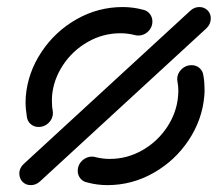

<svg xmlns="http://www.w3.org/2000/svg" viewBox="-20 -539 634 559"><path d="M36.3 -33.7Q36.3 -42.2 39.8 -49.4Q43.3 -56.7 49.3 -61.9L534.1 -507.8Q545.6 -518.5 560.4 -518.5Q574.4 -518.5 584.1 -509.1Q593.7 -499.6 593.7 -485.6Q593.7 -468.5 580.7 -456.3L96.3 -10.7Q84.8 0 69.6 0Q55.2 0 45.7 -9.6Q36.3 -19.3 36.3 -33.7ZM58.1 -199.6Q54.4 -222.6 54.4 -241.9Q54.4 -247.4 55.2 -259.3Q61.1 -327.8 100.7 -387.6Q140.4 -447.4 203 -483Q265.6 -518.5 337.4 -518.5Q367.4 -518.5 396.3 -510.7Q408.1 -508.5 415.9 -498.9Q423.7 -489.3 423.7 -476.3Q423.7 -465.2 418 -455.7Q412.2 -446.3 402.8 -440.9Q393.3 -435.6 383 -435.6Q377.8 -435.6 375.2 -436.3Q352.2 -442.2 330.7 -442.2Q280 -442.2 235.7 -417Q191.5 -391.9 163.5 -349.6Q135.6 -307.4 131.5 -259.3Q131.1 -254.8 131.1 -245.6Q131.1 -228.5 133.7 -214.4Q134.1 -213 134.1 -210Q134.1 -193.7 121.9 -181.5Q109.6 -169.3 92.6 -169.3Q78.9 -169.3 69.3 -177.8Q59.6 -186.3 58.1 -199.6ZM234.1 -7.8Q221.9 -10 214.1 -19.4Q206.3 -28.9 206.3 -41.5Q206.3 -53 212 -62.4Q217.8 -71.9 227.4 -77.4Q237 -83 247.4 -83Q252.6 -83 255.2 -82.2Q277.8 -76.3 299.3 -76.3Q350 -76.3 394.3 -101.5Q438.5 -126.7 466.5 -168.9Q494.4 -211.1 498.5 -259.3Q499.3 -269.6 499.3 -274.4Q499.3 -288.5 496.3 -304.1Q495.9 -305.6 495.9 -308.5Q495.9 -324.8 508.1 -337Q520.4 -349.3 537.4 -349.3Q551.5 -349.3 561.1 -340.7Q570.7 -332.2 572.2 -318.9Q575.6 -299.6 575.6 -278.9Q575.6 -265.9 574.8 -259.3Q568.9 -190.7 529.3 -130.9Q489.6 -71.1 427 -35.6Q364.4 0 292.6 0Q262.6 0 234.1 -7.8Z"/></svg>

Font: 26F Galaxy Sans
Style: Bold Italic
Weight: 700
Italic angle: -5°
Designer: C₂₉H₂₅N₃O₅
Version: Version 1.200